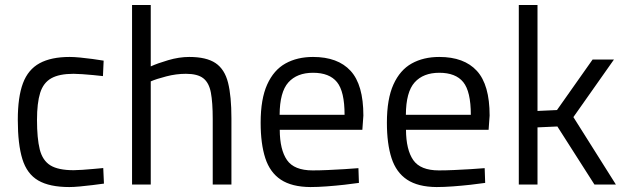

<svg xmlns="http://www.w3.org/2000/svg" viewBox="-20 -738 2502 768"><path d="M257.4 10.2Q178 10.2 132.9 -16.1Q87.8 -42.4 69.5 -101.7Q51.2 -161 51.2 -258.6Q51.2 -350 71.8 -405Q92.4 -460 138.5 -485.1Q184.6 -510.2 258.6 -510.2Q275.4 -510.2 299.9 -507.9Q324.4 -505.6 350 -502.1Q375.6 -498.6 394.6 -495.4L391.8 -433.6Q374.8 -435.6 352.8 -437.7Q330.8 -439.8 309.5 -441.3Q288.2 -442.8 274.2 -442.8Q216.7 -442.8 185 -424.8Q153.3 -406.9 140.6 -366.4Q128 -325.9 128 -258.6Q128 -184.6 139 -140.4Q150.1 -96.1 181.5 -76.6Q212.9 -57.2 274.6 -57.2Q288.6 -57.2 309.7 -58.7Q330.8 -60.2 353.4 -62.2Q376 -64.2 393 -65.8L395.8 -3.6Q375.8 -0.8 349.8 2.4Q323.8 5.6 299 7.9Q274.2 10.2 257.4 10.2Z M508.2 0V-717.9H583V-472.4Q609.5 -484.6 653.1 -497.4Q696.7 -510.2 736.9 -510.2Q805.7 -510.2 842.2 -485.6Q878.7 -461 892.2 -407.2Q905.7 -353.4 905.7 -264.4V0H830.9V-262Q830.9 -328.1 823.5 -367.6Q816.1 -407 793.2 -424.9Q770.4 -442.8 723.6 -442.8Q684.6 -442.8 645.2 -432.5Q605.7 -422.3 583 -412.5V0Z M1221.4 10.2Q1147 9.6 1103.4 -19.3Q1059.8 -48.2 1041.2 -105.4Q1022.6 -162.6 1022.6 -247.2Q1022.6 -342.2 1048.8 -400.1Q1075 -458 1121.9 -484.1Q1168.8 -510.2 1232.2 -510.2Q1331.4 -510.2 1382.4 -454.6Q1433.5 -399 1433.5 -275.8L1429.4 -218.7H1099Q1099.4 -139 1128 -97.7Q1156.7 -56.4 1230.5 -56.4Q1258.1 -56.4 1291.7 -57.9Q1325.3 -59.4 1357.9 -61.4Q1390.5 -63.4 1413.7 -65.4L1415.7 -6.4Q1391.7 -2.8 1357.5 1Q1323.2 4.8 1287.2 7.5Q1251.2 10.2 1221.4 10.2ZM1098.5 -278.9H1358.3Q1358.3 -372.1 1328 -409.5Q1297.7 -446.9 1232.2 -446.9Q1168 -446.9 1133.5 -408.4Q1099 -369.9 1098.5 -278.9Z M1726.4 10.2Q1652 9.6 1608.4 -19.3Q1564.8 -48.2 1546.2 -105.4Q1527.6 -162.6 1527.6 -247.2Q1527.6 -342.2 1553.8 -400.1Q1580 -458 1626.9 -484.1Q1673.8 -510.2 1737.2 -510.2Q1836.4 -510.2 1887.4 -454.6Q1938.5 -399 1938.5 -275.8L1934.4 -218.7H1604Q1604.4 -139 1633 -97.7Q1661.7 -56.4 1735.5 -56.4Q1763.1 -56.4 1796.7 -57.9Q1830.3 -59.4 1862.9 -61.4Q1895.5 -63.4 1918.7 -65.4L1920.7 -6.4Q1896.7 -2.8 1862.5 1Q1828.2 4.8 1792.2 7.5Q1756.2 10.2 1726.4 10.2ZM1603.5 -278.9H1863.3Q1863.3 -372.1 1833 -409.5Q1802.7 -446.9 1737.2 -446.9Q1673 -446.9 1638.5 -408.4Q1604 -369.9 1603.5 -278.9Z M2055.2 0V-717.9H2130V-294.2L2207.9 -297.8L2350.5 -500H2435.9L2273.6 -269.6L2443.5 0H2357.7L2209.5 -232.1L2130 -228.5V0Z"/></svg>

Font: Titillium Web
Style: Bold
Weight: 700
Designer: Mohamed Gaber, Accademia di Belle Arti di Urbino
Foundry: Kief Type Foundry, Accademia di Belle Arti di Urbino
Version: Version 3.000